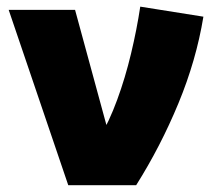

<svg xmlns="http://www.w3.org/2000/svg" viewBox="-20 -544 640 564"><path d="M180.5 0 5.5 -515H200.5L313.5 -100L271 -137Q300.5 -186 324.2 -250.8Q348 -315.5 365 -386.8Q382 -458 392 -524.5L577.5 -495Q556.5 -367 504 -240.2Q451.5 -113.5 380 0Z"/></svg>

Font: Geologica ExtraBold
Style: Regular
Weight: 800
Designer: Sindre Bremnes, Frode Helland
Foundry: Monokrom Skriftforlag AS
Version: Version 1.010;gftools[0.9.28]